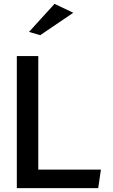

<svg xmlns="http://www.w3.org/2000/svg" viewBox="-20 -983 587 993"><path d="M130 -818 188 -801 359 -917 262 -963ZM178 -106V-693H67V-10H488L502 -106Z"/></svg>

Font: Bluebird
Style: LiExt
Weight: 300
Designer: Jasper
Foundry: Cannot Into Space Fonts
Version: Version 0.98